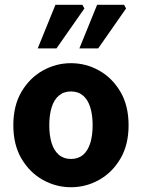

<svg xmlns="http://www.w3.org/2000/svg" viewBox="-20 -773 595 805"><path d="M277.5 12Q214.9 12 159.8 -18.7Q104.7 -49.4 70.3 -107.5Q35.9 -165.6 35.9 -247.8Q35.9 -330.5 70.3 -388.6Q104.7 -446.7 159.8 -477.4Q214.9 -508.1 277.5 -508.1Q340.4 -508.1 395.3 -477.4Q450.3 -446.7 484.7 -388.6Q519.1 -330.5 519.1 -247.8Q519.1 -165.6 484.7 -107.5Q450.3 -49.4 395.3 -18.7Q340.4 12 277.5 12ZM277.5 -106.5Q307.9 -106.5 328.3 -123.9Q348.6 -141.2 358.5 -173.1Q368.4 -205 368.4 -247.8Q368.4 -290.8 358.5 -322.8Q348.6 -354.9 328.3 -372.2Q307.9 -389.6 277.5 -389.6Q247.3 -389.6 226.9 -372.2Q206.4 -354.9 196.5 -322.8Q186.6 -290.8 186.6 -247.8Q186.6 -205 196.5 -173.1Q206.4 -141.2 226.9 -123.9Q247.3 -106.5 277.5 -106.5ZM138.1 -570 212.5 -753H325.3L333.9 -737.5L216.7 -570ZM312.8 -570 387.2 -753H500L508.6 -737.5L391.6 -570Z"/></svg>

Font: Mada
Style: Regular
Weight: 400
Designer: Khaled Hosny
Version: Version 1.5